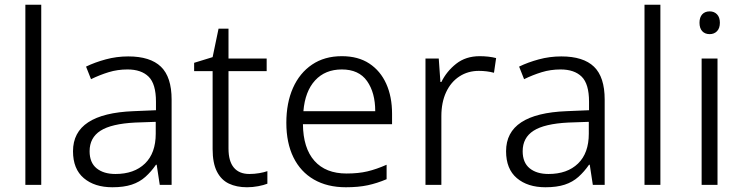

<svg xmlns="http://www.w3.org/2000/svg" viewBox="-20 -780 3134 810"><path d="M154 0H87V-760H154Z M521 -542Q614 -542 659 -498.5Q704 -455 704 -360V0H654L641 -85H638Q618 -56 593.5 -34Q569 -12 535.5 -1Q502 10 454 10Q379 10 333.5 -28.5Q288 -67 288 -142Q288 -222 352 -264Q416 -306 543 -311L638 -315V-351Q638 -426 607 -456.5Q576 -487 518 -487Q476 -487 438.5 -475.5Q401 -464 364 -446L343 -499Q380 -517 426 -529.5Q472 -542 521 -542ZM551 -263Q450 -258 404 -228.5Q358 -199 358 -142Q358 -94 387.5 -70Q417 -46 467 -46Q546 -46 591.5 -90Q637 -134 637 -216V-266Z M1032 -46Q1053 -46 1073.5 -49.5Q1094 -53 1108 -58V-5Q1093 1 1069.5 5.5Q1046 10 1022 10Q978 10 945.5 -5.5Q913 -21 895 -56.5Q877 -92 877 -151V-480H799V-515L877 -539L902 -659H944V-533H1105V-480H944V-153Q944 -100 966.5 -73Q989 -46 1032 -46Z M1422 -543Q1491 -543 1538 -512Q1585 -481 1609.5 -426.5Q1634 -372 1634 -300V-256H1258Q1259 -155 1306.5 -101.5Q1354 -48 1442 -48Q1492 -48 1530 -57Q1568 -66 1611 -85V-24Q1571 -7 1531.5 1.5Q1492 10 1439 10Q1361 10 1304.5 -22.5Q1248 -55 1218 -116Q1188 -177 1188 -262Q1188 -346 1216 -409Q1244 -472 1296.5 -507.5Q1349 -543 1422 -543ZM1422 -487Q1352 -487 1309.5 -441Q1267 -395 1260 -311H1563Q1563 -389 1528.5 -438Q1494 -487 1422 -487Z M2004 -543Q2022 -543 2040 -541Q2058 -539 2073 -535L2064 -473Q2049 -477 2033 -479Q2017 -481 2000 -481Q1954 -481 1918 -457.5Q1882 -434 1862 -391Q1842 -348 1842 -290V0H1775V-533H1831L1838 -434H1842Q1864 -479 1904.5 -511Q1945 -543 2004 -543Z M2348 -542Q2441 -542 2486 -498.5Q2531 -455 2531 -360V0H2481L2468 -85H2465Q2445 -56 2420.5 -34Q2396 -12 2362.5 -1Q2329 10 2281 10Q2206 10 2160.5 -28.5Q2115 -67 2115 -142Q2115 -222 2179 -264Q2243 -306 2370 -311L2465 -315V-351Q2465 -426 2434 -456.5Q2403 -487 2345 -487Q2303 -487 2265.5 -475.5Q2228 -464 2191 -446L2170 -499Q2207 -517 2253 -529.5Q2299 -542 2348 -542ZM2378 -263Q2277 -258 2231 -228.5Q2185 -199 2185 -142Q2185 -94 2214.5 -70Q2244 -46 2294 -46Q2373 -46 2418.5 -90Q2464 -134 2464 -216V-266Z M2766 0H2699V-760H2766Z M3007 -533V0H2940V-533ZM2974 -732Q2993 -732 3005 -719.5Q3017 -707 3017 -684Q3017 -661 3005 -648.5Q2993 -636 2974 -636Q2954 -636 2942.5 -648.5Q2931 -661 2931 -684Q2931 -707 2942.5 -719.5Q2954 -732 2974 -732Z"/></svg>

Font: Noto Sans Syriac Eastern Light
Style: Regular
Weight: 300
Designer: Patrick Giasson and the Monotype Design Team
Foundry: Monotype Imaging Inc.
Version: Version 3.001